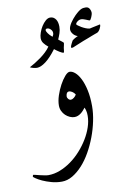

<svg xmlns="http://www.w3.org/2000/svg" viewBox="-117 -518 544 794"><g transform="rotate(-10 154.5 -121.0)"><path d="M254.9 -61Q254.9 -31.2 248 1.7Q241.2 34.7 229.2 66.4Q217.3 98.1 200.9 127Q184.6 155.8 164.8 177.5Q145 199.2 123 212.2Q101.1 225.1 78.1 225.1Q55.2 225.1 34.4 219.2Q13.7 213.4 -2.2 206.1Q-18.1 198.7 -27.6 192.1Q-37.1 185.5 -37.1 184.1Q-37.1 181.6 -35.9 179.2Q-34.7 176.8 -33.2 176.8Q-31.7 176.8 -24.4 178.7Q-17.1 180.7 -7.6 182.9Q2 185.1 11.7 187Q21.5 189 27.8 189Q52.2 189 76.7 179.4Q101.1 169.9 123.5 153.8Q146 137.7 165.3 116.2Q184.6 94.7 199 71Q213.4 47.4 221.7 22.7Q230 -2 230 -24.9Q230 -37.1 228 -45.2Q226.1 -53.2 223.1 -60.1Q219.2 -55.2 214.4 -49.6Q209.5 -43.9 203.6 -39.3Q197.8 -34.7 190.7 -31.7Q183.6 -28.8 175.8 -28.8Q166.5 -28.8 156.5 -33.2Q146.5 -37.6 138.4 -45.2Q130.4 -52.7 125.2 -63.5Q120.1 -74.2 120.1 -86.9Q120.1 -106 127.4 -128.4Q134.8 -150.9 145.5 -170.7Q156.2 -190.4 167.7 -203.6Q179.2 -216.8 188 -216.8Q198.7 -216.8 210.4 -206.8Q222.2 -196.8 232.2 -177Q242.2 -157.2 248.5 -128.2Q254.9 -99.1 254.9 -61ZM196.8 -120.1Q191.4 -128.4 184.1 -132.8Q176.8 -137.2 171.9 -137.2Q164.6 -137.2 161.4 -131.3Q158.2 -125.5 158.2 -117.2Q158.2 -113.3 162.6 -107.7Q167 -102.1 173.8 -102.1Q179.2 -102.1 186.5 -107.7Q193.8 -113.3 196.8 -120.1ZM185.5 -337.9Q185.5 -335.9 184.3 -330.8Q183.1 -325.7 181.6 -318.8Q180.7 -311 179.9 -304.9Q179.2 -298.8 177.7 -298.8Q172.4 -298.8 161.6 -305.4Q150.9 -312 140.6 -320.3Q116.2 -287.6 95.2 -272Q74.2 -256.3 58.6 -256.3Q52.2 -256.3 43.5 -258.5Q34.7 -260.7 29.3 -263.7Q39.6 -269 52 -276.6Q64.5 -284.2 76.9 -293.2Q89.4 -302.2 100.6 -312.7Q111.8 -323.2 119.6 -334.5Q108.4 -343.3 101.3 -352.8Q94.2 -362.3 94.2 -374.5Q94.2 -384.3 98.9 -397.7Q103.5 -411.1 111.1 -423.1Q118.7 -435.1 128.2 -443.4Q137.7 -451.7 147.5 -451.7Q155.8 -451.7 161.6 -448Q167.5 -444.3 171.4 -438.2Q175.3 -432.1 177 -424.3Q178.7 -416.5 178.7 -408.2Q178.7 -394 174.3 -380.9Q169.9 -367.7 164.6 -356.4Q167 -354 170.7 -351.3Q174.3 -348.6 177.5 -346.2Q180.7 -343.8 183.1 -341.6Q185.5 -339.4 185.5 -337.9ZM148.9 -387.2Q148.9 -395.5 142.1 -402.3Q135.3 -409.2 127 -409.2Q124.5 -409.2 122.3 -407.5Q120.1 -405.8 120.1 -402.8Q120.1 -398.9 126 -390.1Q131.8 -381.3 143.6 -371.6Q146 -375.5 147.5 -378.9Q148.9 -382.3 148.9 -387.2ZM346.2 -385.3Q346.2 -383.8 345 -379.4Q343.8 -375 341.3 -370.4Q338.9 -365.7 335.2 -361.3Q331.5 -356.9 327.1 -355.5Q324.2 -354.5 318.1 -352.3Q312 -350.1 303.7 -346.9Q295.4 -343.8 285.6 -339.8Q275.9 -335.9 266.1 -332.5Q242.2 -323.2 230.7 -317.9Q219.2 -312.5 215.3 -312.5Q211.4 -312.5 211.4 -316.4Q211.4 -318.4 212.9 -322Q214.4 -325.7 216.3 -329.6Q218.3 -333.5 220.2 -337.2Q222.2 -340.8 223.1 -342.3Q224.6 -343.8 227.8 -345.9Q231 -348.1 234.6 -350.3Q238.3 -352.5 241.7 -354Q245.1 -355.5 247.1 -356.4Q243.2 -357.4 238.5 -360.1Q233.9 -362.8 230 -366.9Q226.1 -371.1 223.1 -376.5Q220.2 -381.8 220.2 -388.7Q220.2 -394.5 223.1 -401.6Q226.1 -408.7 230.7 -415.8Q235.4 -422.9 241 -429.7Q246.6 -436.5 252.4 -442.4Q261.7 -451.7 268.6 -456.8Q275.4 -461.9 280.5 -464.1Q285.6 -466.3 290 -466.8Q294.4 -467.3 299.3 -467.3Q310.1 -467.3 315.2 -458.7Q320.3 -450.2 320.3 -440.4Q320.3 -438 318.8 -433.1Q317.4 -428.2 315.2 -423.3Q313 -418.5 310.8 -415Q308.6 -411.6 307.1 -411.6Q305.2 -411.6 301.3 -413.3Q297.4 -415 292.5 -417Q287.6 -418.9 282.2 -420.7Q276.9 -422.4 272.5 -422.4Q264.2 -422.4 256.6 -416.5Q249 -410.6 249 -405.3Q249 -403.8 254.4 -399.7Q259.8 -395.5 267.8 -390.9Q275.9 -386.2 284.9 -382.6Q293.9 -378.9 301.3 -378.4Q307.1 -379.9 314 -381.3Q320.8 -382.8 326.9 -384Q333 -385.3 337.4 -386.2Q341.8 -387.2 343.3 -387.7Q344.2 -387.7 345.2 -387.5Q346.2 -387.2 346.2 -385.3Z"/></g></svg>

Font: Scheherazade Rohingya
Style: Regular
Weight: 400
Designer: SIL International
Foundry: SIL International
Version: Version 2.000 (build 440/429)